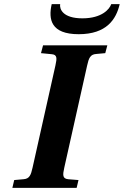

<svg xmlns="http://www.w3.org/2000/svg" viewBox="-20 -912 601 932"><path d="M231 -892C214 -818 227 -746 362 -746C497 -746 544 -818 561 -892H520C512 -868 475 -823 380 -823C285 -823 268 -868 272 -892ZM40 0H352L361 -38L311 -42C283 -45 284 -62 292 -98L403 -594C411 -630 418 -648 447 -650L491 -654L501 -692H189L179 -654L230 -649C258 -647 257 -630 249 -594L138 -98C130 -62 123 -44 94 -42L49 -38Z"/></svg>

Font: Heuristica
Style: Bold Italic
Weight: 700
Italic angle: -13°
Version: Version 1.0.1